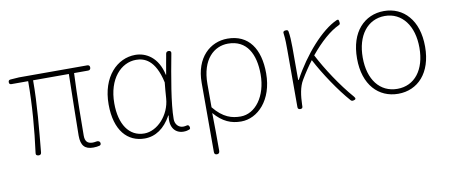

<svg xmlns="http://www.w3.org/2000/svg" viewBox="-66 -803 2960 1264"><g transform="rotate(-10 1414.0 -171.0)"><path d="M308 -492H428C426 -355 421 -153 421 -81C421 -14 447 13 503 13C520 13 533 11 545 8C554 5 556 -2 554 -11C552 -20 541 -25 531 -23C519 -21 511 -20 505 -20C470 -20 454 -37 454 -75C454 -146 456 -351 463 -492H557C568 -492 574 -499 574 -510C574 -521 568 -527 557 -527H337H101L43 -523C33 -522 29 -517 29 -507C29 -497 34 -492 44 -492H156C156 -336 142 -168 122 -18C120 -6 125 0 138 1C150 2 157 -3 158 -15C172 -164 189 -333 189 -492Z M1078 -489 1071 -451 1058 -376H1056C1030 -496 951 -540 880 -540C759 -540 651 -434 651 -249C651 -74 733 13 847 13C920 13 981 -29 1025 -109H1028C1013 -29 1053 13 1106 13C1123 13 1135 10 1145 6C1153 3 1153 -3 1151 -12C1148 -22 1142 -26 1132 -23C1125 -21 1117 -20 1109 -20C1080 -20 1056 -44 1056 -79C1056 -183 1088 -359 1116 -508C1119 -520 1113 -527 1100 -527C1090 -527 1084 -522 1082 -512ZM1033 -248 1031 -222C1023 -112 937 -20 850 -20C748 -20 689 -110 689 -249C689 -414 780 -507 879 -507C932 -507 1006 -485 1040 -328L1035 -275Z M1279 -162V-42V180C1279 192 1285 198 1297 198C1309 198 1315 190 1315 178C1315 84 1315 24 1313 -75C1369 -9 1426 13 1492 13C1602 13 1708 -92 1708 -271C1708 -434 1638 -540 1496 -540C1381 -540 1279 -452 1279 -283ZM1315 -229V-268C1315 -435 1402 -507 1494 -507C1620 -507 1671 -405 1671 -271C1671 -124 1592 -20 1494 -20C1437 -20 1378 -35 1315 -113V-190Z M1908 -300V-409C1908 -447 1906 -490 1901 -516C1899 -526 1894 -527 1884 -527C1870 -527 1864 -520 1867 -507C1872 -471 1872 -431 1872 -396V-198V-16C1872 -5 1878 0 1889 0C1900 0 1905 -5 1905 -16V-24C1907 -85 1914 -144 1941 -188C1966 -230 1992 -269 2019 -304C2070 -206 2155 -79 2224 -1C2229 5 2235 7 2243 5C2260 2 2262 -6 2251 -19C2170 -112 2090 -235 2040 -332C2107 -414 2175 -473 2234 -500C2243 -504 2243 -509 2242 -519C2240 -533 2239 -540 2226 -535C2123 -490 1996 -347 1912 -191H1908Z M2704 -468C2664 -515 2607 -540 2542 -540C2477 -540 2420 -515 2379 -468C2338 -421 2314 -352 2314 -262C2314 -86 2411 13 2542 13C2672 13 2769 -86 2769 -262C2769 -352 2745 -421 2704 -468ZM2680 -439C2713 -396 2731 -335 2731 -262C2731 -115 2658 -20 2542 -20C2425 -20 2352 -115 2352 -262C2352 -335 2370 -396 2403 -439C2436 -482 2484 -507 2542 -507C2600 -507 2647 -482 2680 -439Z"/></g></svg>

Font: GenSenRounded2 TW EL
Style: Regular
Weight: 250
Version: Version 2.100;PS 2.1;hotconv 16.6.51;makeotf.lib2.5.65220 DE